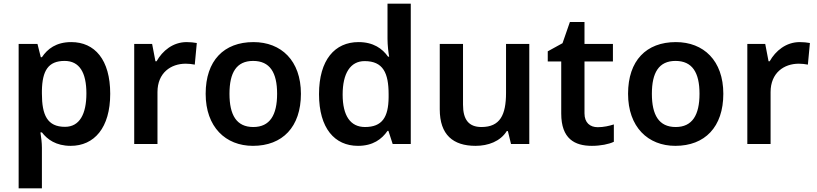

<svg xmlns="http://www.w3.org/2000/svg" viewBox="-20 -780 4426 1040"><path d="M366 -552C284 -552 237 -515 207 -470H201L183 -542H81V240H207V20C207 -6 203 -38 199 -63H207C236 -25 283 10 363 10C490 10 577 -87 577 -272C577 -457 493 -552 366 -552ZM330 -450C411 -450 448 -386 448 -274C448 -162 411 -93 332 -93C236 -93 207 -157 207 -273V-289C209 -397 241 -450 330 -450Z M991 -552C917 -552 860 -505 828 -448H822L804 -542H707V0H833V-281C833 -386 906 -435 986 -435C1000 -435 1022 -433 1035 -430L1046 -547C1032 -550 1008 -552 991 -552Z M1610 -272C1610 -452 1503 -552 1353 -552C1193 -552 1094 -452 1094 -272C1094 -92 1202 10 1350 10C1510 10 1610 -92 1610 -272ZM1223 -272C1223 -387 1261 -450 1351 -450C1442 -450 1481 -387 1481 -272C1481 -157 1442 -92 1352 -92C1261 -92 1223 -157 1223 -272Z M1919 10C2000 10 2048 -26 2079 -71H2084L2107 0H2205V-760H2079V-570C2079 -536 2084 -492 2088 -473H2082C2051 -517 2002 -552 1922 -552C1794 -552 1708 -456 1708 -270C1708 -85 1793 10 1919 10ZM1957 -92C1878 -92 1836 -153 1836 -268C1836 -383 1878 -449 1955 -449C2055 -449 2085 -385 2085 -269V-253C2084 -145 2050 -92 1957 -92Z M2847 -542H2721V-277C2721 -158 2689 -92 2588 -92C2519 -92 2488 -132 2488 -213V-542H2362V-188C2362 -50 2434 10 2556 10C2624 10 2690 -14 2725 -70H2731L2748 0H2847Z M3218 -91C3176 -91 3146 -115 3146 -166V-447H3300V-542H3146V-661H3067L3027 -546L2947 -502V-447H3020V-165C3020 -28 3093 10 3186 10C3233 10 3278 1 3305 -12V-106C3280 -98 3249 -91 3218 -91Z M3898 -272C3898 -452 3791 -552 3641 -552C3481 -552 3382 -452 3382 -272C3382 -92 3490 10 3638 10C3798 10 3898 -92 3898 -272ZM3511 -272C3511 -387 3549 -450 3639 -450C3730 -450 3769 -387 3769 -272C3769 -157 3730 -92 3640 -92C3549 -92 3511 -157 3511 -272Z M4312 -552C4238 -552 4181 -505 4149 -448H4143L4125 -542H4028V0H4154V-281C4154 -386 4227 -435 4307 -435C4321 -435 4343 -433 4356 -430L4367 -547C4353 -550 4329 -552 4312 -552Z"/></svg>

Font: Noto Sans Arabic UI SmBd
Style: Regular
Weight: 600
Designer: Monotype Design Team, Nadine Chahine and Nizar Qandah
Foundry: Monotype Imaging Inc.
Version: Version 2.010